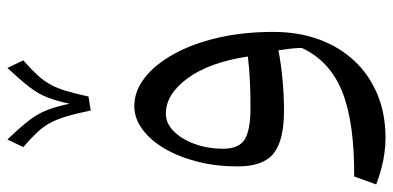

<svg xmlns="http://www.w3.org/2000/svg" viewBox="-286 -479 1040 508"><g transform="rotate(-90 234.0 -225.0)"><path d="M232.6 -510.8Q240.5 -547 247.8 -571.1Q255 -595.1 264.9 -612.6Q274.7 -630.1 289.9 -646.5Q305.1 -662.9 328.3 -683.4L308.2 -725.4Q276.9 -691.7 259.2 -669.1Q241.5 -646.6 231.6 -622.7Q221.8 -598.8 213.5 -561.1Q205.6 -599.1 195.7 -623.1Q185.8 -647.1 168.3 -669.6Q150.8 -692.1 118.9 -725.4L98.8 -683.4Q122.2 -663.2 137.4 -647Q152.6 -630.9 162.4 -612.9Q172.2 -595 179.9 -569.5Q187.7 -543.9 195.6 -505ZM338.5 -89.2Q306.6 -85.2 271 -83.7Q235.4 -82.2 204.5 -82.2Q144 -82.2 119.3 -97.4Q94.5 -112.5 94.5 -154.5Q94.5 -195.4 107.1 -229.9Q119.6 -264.4 140.7 -285.3Q161.7 -306.2 187.3 -306.2Q238.4 -306.2 280.7 -248.9Q322.9 -191.7 338.5 -89.2ZM123.5 275Q186.8 275 238.2 253.6Q289.6 232.3 326.7 192.9Q363.7 153.5 383.7 99Q403.6 44.6 403.6 -21.9Q403.6 -101.1 388.1 -168.3Q372.5 -235.5 345 -285.1Q317.5 -334.6 282.3 -362.1Q247 -389.6 207.3 -389.6Q174.5 -389.6 145.5 -368Q116.5 -346.4 94.5 -308.8Q72.5 -271.2 60.1 -221.8Q47.7 -172.3 47.7 -116.1Q47.7 -48 82.4 -20.8Q117.2 6.4 193.8 6.4Q235.1 6.4 276.3 2.6Q317.5 -1.1 355 -8.3Q357.5 8.5 359.1 22.5Q360.8 36.5 361.2 53.5Q326.7 127.7 245.7 160.3Q164.7 192.9 21.1 192.1L0 250.4Q20.9 258.3 41.5 263.8Q62.1 269.4 82.8 272.2Q103.6 275 123.5 275Z"/></g></svg>

Font: Pinar FD VF
Style: Regular
Weight: 300
Designer: Amin Abedi
Version: Version 2.000